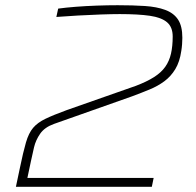

<svg xmlns="http://www.w3.org/2000/svg" viewBox="-20 -716 753 736"><path d="M41 0 56 -71Q69 -134 79.5 -170Q90 -206 107 -226Q124 -246 154 -260.5Q184 -275 236 -294L501 -387Q543 -403 570.5 -420.5Q598 -438 613.5 -460Q629 -482 635.5 -510.5Q642 -539 642 -576Q642 -612 620.5 -630.5Q599 -649 554.5 -655.5Q510 -662 439 -662Q409 -662 366.5 -660.5Q324 -659 279 -656.5Q234 -654 196 -651L203 -683Q232 -687 270.5 -690Q309 -693 351 -694.5Q393 -696 431 -696Q490 -696 535.5 -693Q581 -690 613.5 -678Q646 -666 662.5 -641Q679 -616 679 -571Q679 -560 678 -546.5Q677 -533 675 -521Q669 -479 652 -451Q635 -423 610 -404.5Q585 -386 553.5 -373Q522 -360 487 -347L187 -241Q151 -228 134 -203.5Q117 -179 110.5 -151.5Q104 -124 99 -100L85 -34H569L562 0Z"/></svg>

Font: Saira Expanded Thin
Style: Italic
Weight: 250
Width: 7
Italic angle: -12°
Designer: Hector Gatti with collaboration of the Omnibus-Type team
Foundry: Omnibus-Type
Version: Version 1.101